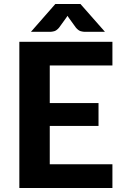

<svg xmlns="http://www.w3.org/2000/svg" viewBox="-20 -933 614 953"><path d="M227 -608V-421.5H469V-308H227V-117.5H538V0H76V-725.5H538V-608ZM501 -775H401Q393 -775 381.2 -778Q369.5 -781 357 -795.5L323 -842.5Q320.5 -845.5 318.8 -848.5Q317 -851.5 315 -854.5Q313 -851.5 311.2 -848.5Q309.5 -845.5 307 -842.5L273 -795.5Q260.5 -781 248.8 -778Q237 -775 229 -775H133.5L254.5 -913H379.5Z"/></svg>

Font: Lato
Style: Regular
Weight: 800
Designer: Lukasz Dziedzic with Adam Twardoch and Botio Nikoltchev
Foundry: tyPoland Lukasz Dziedzic
Version: Version 2.015; 2015-08-06; http://www.latofonts.com/; ttfaut